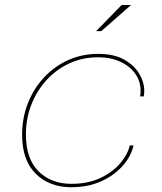

<svg xmlns="http://www.w3.org/2000/svg" viewBox="-20 -758 664 786"><path d="M272 8.5Q182.5 8.5 126.5 -46.5Q70.5 -101.5 70.5 -206.5Q70.5 -275 94 -335Q117.5 -395 159.8 -440.5Q202 -486 258.8 -511.8Q315.5 -537.5 382 -537.5Q446 -537.5 487.8 -514.2Q529.5 -491 550 -456.2Q570.5 -421.5 570.5 -386.5Q570.5 -382 570 -374.5Q569.5 -367 568.5 -363.5H553.5Q554.5 -368 555 -374.5Q555.5 -381 555.5 -387Q555.5 -425.5 533.5 -456.5Q511.5 -487.5 472.2 -505.5Q433 -523.5 382 -523.5Q318.5 -523.5 264.5 -498.8Q210.5 -474 170.5 -430.2Q130.5 -386.5 108.2 -329.2Q86 -272 86 -207.5Q86 -108.5 137.5 -57Q189 -5.5 272 -5.5Q341.5 -5.5 392.2 -30Q443 -54.5 473.2 -90.8Q503.5 -127 511 -162.5H526.5Q520.5 -133 500.8 -103Q481 -73 448.5 -47.8Q416 -22.5 371.8 -7Q327.5 8.5 272 8.5ZM373.5 -630.5 478 -737.5H516.5L394.5 -630.5Z"/></svg>

Font: Epilogue Thin
Style: Italic
Weight: 250
Italic angle: -12°
Designer: Tyler Finck
Foundry: Etcetera Type Co
Version: Version 2.112